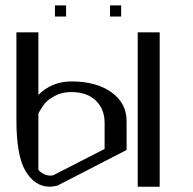

<svg xmlns="http://www.w3.org/2000/svg" viewBox="-20 -705 728 725"><path d="M437.5 -684.6V-642.6H395.5V-684.6ZM229.5 -684.6V-642.6H187.5V-684.6ZM583 -583V0H500V-583ZM125 -583V-346.7Q175.8 -397.5 250 -397.5Q343.8 -397.5 400.9 -356.4Q458 -315.4 458 -248V-138.7L196.3 -3.9Q176.8 0 168 0Q110.4 0 75.2 -61.5Q42 -118.2 42 -252.9V-583ZM375 -241.2Q375 -293 341.8 -325.2Q308.6 -357.4 248 -357.4Q213.9 -357.4 187 -342.8Q160.2 -328.1 148.9 -314Q137.7 -299.8 125 -277.3V-63.5Q145.5 -42 169.9 -42Q176.8 -42 180.7 -43L375 -142.6Z"/></svg>

Font: wanta
Style: Medium
Weight: 500
Version: Version 0.91